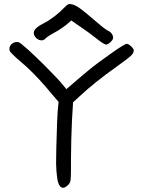

<svg xmlns="http://www.w3.org/2000/svg" viewBox="-20 -915 688 939"><path d="M255.4 -191.4Q256.8 -260.7 259.3 -318.8Q262.2 -377 263.7 -388.7Q263.7 -388.7 266.6 -416.5Q245.1 -441.9 202.1 -492.2Q170.4 -528.8 140.1 -559.1Q109.9 -589.8 83.5 -611.3Q60.5 -630.4 44.4 -646.5Q28.3 -662.1 26.9 -667.5Q25.9 -671.9 25.9 -676.3Q25.9 -689.5 36.6 -699.2Q47.9 -709.5 62 -709.5Q66.4 -709.5 71.3 -708.5Q78.6 -707 115.2 -673.8Q116.7 -672.4 118.2 -671.4Q153.3 -639.2 192.4 -600.6Q219.7 -573.7 243.7 -548.3Q268.1 -523.4 281.7 -506.8Q289.1 -497.6 304.7 -479Q323.2 -495.1 360.8 -527.3Q391.1 -553.2 412.6 -570.8Q433.6 -588.4 460 -607.9Q474.6 -618.7 491.7 -630.9Q508.8 -643.6 531.2 -659.2Q555.2 -676.3 575.2 -688.5Q595.2 -700.7 599.1 -700.7Q607.9 -700.7 621.1 -688.5Q634.3 -676.3 634.3 -668Q634.3 -655.8 620.6 -642.6Q606.9 -629.4 552.2 -590.3Q492.7 -547.9 450.2 -513.7Q407.7 -480 368.7 -443.4Q357.9 -434.1 337.4 -414.6Q335.4 -385.3 332 -326.2Q330.1 -289.6 328.6 -232.4Q327.1 -174.8 327.1 -130.9Q327.1 -130.9 327.1 -89.8Q326.7 -72.8 326.7 -61Q326.2 -32.7 323.2 -25.9Q320.8 -18.6 314.5 -11.7Q301.3 1.5 291.5 2.9Q290 3.4 288.1 3.4Q280.8 3.4 275.4 -2.4Q263.2 -14.6 259.3 -47.4Q254.9 -80.1 254.4 -114.7Q254.4 -137.7 254.9 -158.7Q255.4 -179.2 255.4 -191.4ZM453.6 -725.1Q439 -736.8 415.5 -754.4Q391.6 -771.5 373 -784.2Q358.4 -794.4 328.6 -814.9Q320.8 -808.6 305.7 -794.9Q295.9 -786.6 278.8 -775.4Q262.2 -764.2 247.6 -756.3Q233.4 -749 220.2 -740.2Q207.5 -731.9 203.6 -727.5Q195.8 -719.2 186 -717.8Q183.6 -717.8 181.2 -717.8Q168.5 -718.3 156.7 -729.5Q145 -741.7 145 -753.4Q145 -758.8 147.5 -764.6Q155.3 -781.2 189.5 -798.8Q215.3 -811.5 244.6 -833.5Q273.4 -855.5 293.9 -877.4Q306.6 -890.6 313 -893.6Q318.8 -896.5 329.6 -894.5Q347.2 -891.1 370.6 -874.5Q394 -857.9 439.9 -817.9Q461.9 -798.8 481.4 -783.2Q501.5 -767.6 507.3 -765.1Q519 -760.3 526.4 -750.5Q533.2 -740.7 533.2 -730Q533.2 -721.7 520.5 -709Q507.3 -696.8 498.5 -696.8Q494.6 -696.8 481.4 -705.1Q468.3 -713.4 453.6 -725.1Z"/></svg>

Font: Casuwalt
Style: Regular
Weight: 400
Designer: Walter E Stewart
Version: 0.1